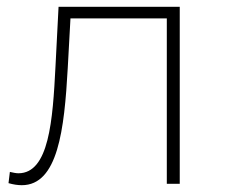

<svg xmlns="http://www.w3.org/2000/svg" viewBox="-20 -540 660 564"><path d="M5 -2C19 2 32 4 44 4C150 4 169 -159 179 -340L187 -486H470V0H508V-520H152L143 -345C135 -186 124 -31 34 -31C27 -31 18 -33 9 -35Z"/></svg>

Font: Montserrat-Alt1 ExtLt
Style: Regular
Weight: 200
Designer: Differentunic
Foundry: Differentunic
Version: Version 7.222